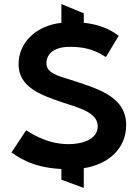

<svg xmlns="http://www.w3.org/2000/svg" viewBox="-20 -825 679 951"><path d="M330 -593C448 -593 496 -543 505 -543L568 -648C549 -660 502 -701 395 -712V-759L284 -805V-712C158 -698 72 -614 72 -507C72 -396 176 -356 286 -319C371 -291 464 -268 464 -200C464 -130 379 -111 320 -111C198 -111 119 -178 109 -179L37 -70C58 -57 129 5 284 12V65L395 106V8C513 -10 605 -86 605 -206C605 -353 450 -389 326 -431C272 -448 210 -462 210 -511C210 -564 255 -594 330 -593Z"/></svg>

Font: Bluebird
Style: Ext
Weight: 400
Designer: Jasper
Foundry: Cannot Into Space Fonts
Version: Version 0.98